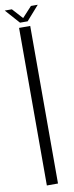

<svg xmlns="http://www.w3.org/2000/svg" viewBox="-110 -912 361 942"><g transform="rotate(-10 70.0 -440.5)"><path d="M43 0H98.5V-785H43ZM52 -809.5H90L153 -881H119L71 -829L24 -881H-11.5Z"/></g></svg>

Font: Anybody Condensed Light
Style: Regular
Weight: 300
Width: 3
Designer: Tyler Finck
Foundry: Etcetera Type Company
Version: Version 1.113;gftools[0.9.25]